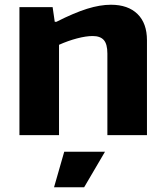

<svg xmlns="http://www.w3.org/2000/svg" viewBox="-20 -570 698 810"><path d="M251 70H423L335 220H208ZM62 -540H202L211 -478H218Q293 -516 347.5 -533Q402 -550 448 -550Q520 -550 560 -511Q600 -472 600 -400V0H433V-344Q433 -384 418 -401Q403 -418 371 -418Q343 -418 305 -408Q267 -398 229 -381V0H62Z"/></svg>

Font: Encode Sans Normal
Style: Bold
Weight: 700
Designer: Pablo Impallari, Andres Torresi
Foundry: Pablo Impallari, Andres Torresi
Version: Version 1.000; ttfautohint (v1.00) -l 8 -r 50 -G 200 -x 14 -